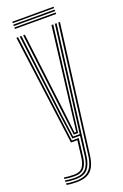

<svg xmlns="http://www.w3.org/2000/svg" viewBox="-168 -733 629 984"><g transform="rotate(-20 146.0 -241.0)"><path d="M69.2 201.2Q56.5 201.2 40.1 199.9Q23.8 198.5 15.5 196.2V188.2Q25.2 190.5 41.4 191.9Q57.5 193.2 69.2 193.2Q101.8 193.2 122.6 182.8Q143.5 172.2 155.4 150Q167.2 127.8 171.8 92.8L260.2 -600H269.5L180.5 94Q176 129.2 164.1 153.2Q152.2 177.2 129.4 189.2Q106.5 201.2 69.2 201.2ZM69.2 168.8Q58.5 168.8 43 167.4Q27.5 166 15.5 164.2V156.2Q27.2 158 42.4 159.2Q57.5 160.5 69.2 160.5Q102.8 160.5 117 141.6Q131.2 122.8 135.5 87L146 0H111.2L31.8 -600H41L119 -8.2H156.5L144.8 88.5Q140 128.8 123.1 148.8Q106.2 168.8 69.2 168.8ZM69.2 185Q57.8 185 41.9 183.6Q26 182.2 15.5 180.2V172.2Q27 174.2 42.4 175.6Q57.8 177 69.2 177Q109.2 177 128.5 156.1Q147.8 135.2 153.5 89.8L166.8 -16.8H125.2L108.2 -137L50.2 -600H59.5L116.2 -143.5L132.2 -25H168L241.8 -600H251L162.5 91.2Q156.8 136 137 160.5Q117.2 185 69.2 185ZM138.8 -33.2 124.2 -149.8 68.8 -600H78L132.8 -155.5L145.8 -41.5H155L168.8 -156.2L223.2 -600H232.8L176.5 -146.8L162.2 -33.2ZM265.5 -676.8H40.2V-684.5H265.5ZM265.5 -645H40.2V-653H265.5ZM265.5 -660.8H40.2V-668.8H265.5Z"/></g></svg>

Font: Big Shoulders Inline Display Thin Light
Style: Regular
Weight: 300
Version: Version 2.002